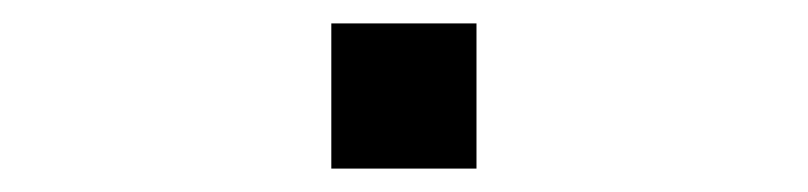

<svg xmlns="http://www.w3.org/2000/svg" viewBox="-20 -144 690 164"><path d="M263 0V-124H387V0Z"/></svg>

Font: Azeret Mono Thin
Style: Regular
Weight: 400
Version: Version 1.002